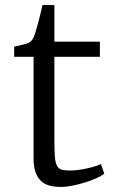

<svg xmlns="http://www.w3.org/2000/svg" viewBox="-20 -717 446 748"><path d="M110.8 -495.6H35.2V-535.2Q41.5 -536.6 50.3 -538.6Q59.1 -540.5 67.6 -542.7Q76.2 -544.9 83.3 -546.9Q90.3 -548.8 93.3 -550.8Q101.1 -555.7 106.2 -563Q111.3 -570.3 115.2 -582Q118.2 -590.8 122.8 -607.2Q127.4 -623.5 132.1 -641.4Q136.7 -659.2 140.4 -674.8Q144 -690.4 145.5 -697.3H191.9V-554.7H369.1V-495.6H191.9V-172.4Q191.9 -130.4 193.8 -106.4Q195.8 -82.5 202.4 -70.6Q209 -58.6 221.2 -55.7Q233.4 -52.7 253.9 -52.7H254.4Q269.5 -52.7 286.9 -55.2Q304.2 -57.6 320.6 -61.3Q336.9 -64.9 350.8 -69.3Q364.7 -73.7 373 -77.6H373.5L386.2 -40Q375.5 -31.7 355.5 -22.7Q335.4 -13.7 311.8 -6.3Q288.1 1 263.2 6.1Q238.3 11.2 217.8 11.2H216.8Q192.4 11.2 172.9 6.1Q153.3 1 139.6 -12Q126 -24.9 118.4 -46.4Q110.8 -67.9 110.8 -100.6Z"/></svg>

Font: MerriweatherLight
Style: Regular
Weight: 300
Designer: Eben Sorkin ( sorkintype@gmail.com )
Foundry: Eben Sorkin
Version: Version 1.055; ttfautohint (v1.4.1)